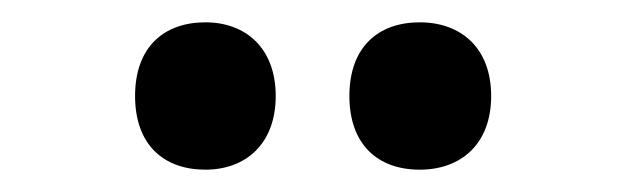

<svg xmlns="http://www.w3.org/2000/svg" viewBox="-20 -769 557 172"><path d="M101 -683C101 -639 127 -617 164 -617C200 -617 227 -640 227 -683C227 -726 200 -749 164 -749C127 -749 101 -727 101 -683ZM293 -683C293 -640 318 -617 356 -617C393 -617 420 -640 420 -683C420 -726 393 -749 356 -749C319 -749 293 -727 293 -683Z"/></svg>

Font: Noto Sans Georgian Condensed Bold
Style: Regular
Weight: 700
Width: 3
Designer: Monotype Design Team, Akaki Razmadze
Foundry: Google LLC
Version: Version 2.005